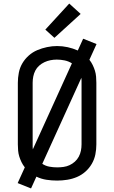

<svg xmlns="http://www.w3.org/2000/svg" viewBox="-20 -1004 640 1076"><path d="M154 52 79 22 119 -66Q108 -80 100.5 -95.5Q93 -111 88 -127Q83 -143 81.5 -160.5Q80 -178 80 -195V-540Q80 -568 85.5 -596.5Q91 -625 105.5 -649.5Q120 -674 141.5 -693Q163 -712 189 -723Q215 -734 243.5 -740Q272 -746 300 -746Q330 -746 359.5 -739.5Q389 -733 416 -721L446 -787L521 -757L481 -669Q492 -655 499.5 -639.5Q507 -624 512 -608Q517 -592 518.5 -574.5Q520 -557 520 -540V-195Q520 -167 514.5 -139Q509 -111 494.5 -86Q480 -61 458.5 -42Q437 -23 411 -12Q385 -1 356.5 3.5Q328 8 300 8Q270 8 240.5 3.5Q211 -1 184 -14ZM164 -167 383 -649Q364 -661 342 -665.5Q320 -670 298 -670Q280 -670 262.5 -666.5Q245 -663 229 -655.5Q213 -648 199.5 -636Q186 -624 178 -608.5Q170 -593 166.5 -575.5Q163 -558 163 -540V-195Q163 -188 163 -181Q163 -174 164 -167ZM300 -66Q318 -66 336 -68.5Q354 -71 370 -78.5Q386 -86 399.5 -98Q413 -110 421.5 -126Q430 -142 433.5 -159.5Q437 -177 437 -195V-540Q437 -547 437 -554Q437 -561 436 -568Q436 -568 436 -568Q436 -568 436 -568L217 -86Q235 -74 256.5 -70Q278 -66 300 -66ZM285 -792 234 -838 368 -984 432 -926Z"/></svg>

Font: Zed Mono Extended
Style: Regular
Weight: 400
Width: 7
Monospace: yes
Designer: Belleve Invis
Foundry: Belleve Invis
Version: Version 1.0.0; ttfautohint (v1.8.4)